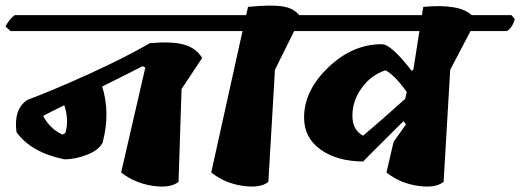

<svg xmlns="http://www.w3.org/2000/svg" viewBox="-42 -680 1894 699"><path d="M858 -625 870 -611Q863 -581 842 -567H-4L-22 -584Q-7 -612 12 -625ZM487 -434 477 -439Q379 -389 330 -365Q360 -270 332 -162Q320 -135 277 -117.5Q234 -100 192 -100Q71 -125 18 -199Q7 -282 57 -316Q158 -354 287 -413Q416 -472 504 -523Q587 -530 630 -517Q673 -504 694 -469L619 -356L608 -18Q579 6 514 -3.5Q449 -13 399 -52ZM185 -190 196 -196Q210 -243 192 -297Q147 -275 115 -258Q140 -211 185 -190Z M1182 -625 1194 -611Q1187 -581 1166 -567H1029L959 -426L935 -18Q906 6 841 -3.5Q776 -13 727 -52L841 -567H710L692 -584Q707 -612 726 -625H854L861 -655Q942 -663 984.5 -657Q1027 -651 1047 -625Z M1065 -252Q1065 -350 1153 -434.5Q1241 -519 1348 -519Q1381 -520 1457 -422L1463 -427L1485 -567H1034L1016 -584Q1031 -612 1050 -625H1494L1499 -655Q1631 -667 1675 -625H1820L1832 -611Q1825 -581 1804 -567H1671L1597 -426L1573 -18Q1544 6 1479 -3.5Q1414 -13 1365 -52L1391 -164L1436 -227L1427 -239Q1348 -160 1323 -135.5Q1298 -111 1280 -92Q1184 -93 1124.5 -136Q1065 -179 1065 -252ZM1280 -186Q1352 -247 1433 -320L1439 -345Q1393 -409 1361 -424Q1309 -407 1275 -360Q1241 -313 1241 -259.5Q1241 -206 1280 -186Z"/></svg>

Font: Tillana
Style: Bold
Weight: 700
Designer: Lipi Raval (Devanagari, Latin), Jonny Pinhorn (Latin)
Foundry: Indian Type Foundry
Version: Version 2.002;PS 1.0;hotconv 1.0.79;makeotf.lib2.5.61930; tt